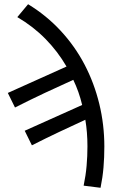

<svg xmlns="http://www.w3.org/2000/svg" viewBox="-20 -710 538 909"><path d="M456 179 376 169Q386 121 390 75Q394 29 394 -17Q394 -84 384 -143Q321 -114 260.5 -85.5Q200 -57 131 -22L97 -91L369 -213Q354 -276 327 -332Q258 -301 192 -270Q126 -239 51 -201L17 -270L295 -395Q253 -467 195 -526Q137 -585 62 -629L113 -690Q200 -637 267.5 -564Q335 -491 380.5 -404Q426 -317 450 -218.5Q474 -120 474 -16Q474 35 470 82.5Q466 130 456 179Z"/></svg>

Font: Source Sans Pro
Style: Regular
Weight: 400
Designer: Paul D. Hunt
Foundry: Adobe Systems Incorporated
Version: Version 2.021;PS 2.000;hotconv 1.0.86;makeotf.lib2.5.63406